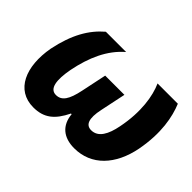

<svg xmlns="http://www.w3.org/2000/svg" viewBox="-107 -781 1024 1024"><g transform="rotate(45 404.5 -269.5)"><path d="M212 10C291 10 337 -27 377 -109H382C389 -32 438 10 520 10C649 10 737 -85 766 -233C793 -376 772 -479 743 -549H590C619 -485 637 -380 610 -246C596 -174 569 -122 516 -122C477 -122 460 -155 478 -238L508 -381H363L333 -238C316 -156 293 -122 250 -122C202 -122 194 -181 211 -272C234 -387 276 -483 353 -549H200C131 -490 83 -408 56 -277C27 -116 80 10 212 10Z"/></g></svg>

Font: Noto Sans SemiCondensed ExtraBold
Style: Italic
Weight: 800
Width: 4
Italic angle: -12°
Designer: Monotype Design Team
Foundry: Monotype Imaging Inc.
Version: Version 2.013